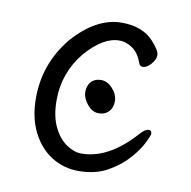

<svg xmlns="http://www.w3.org/2000/svg" viewBox="-63 -549 626 630"><g transform="rotate(10 250.0 -234.0)"><path d="M316 -228Q316 -206 303.5 -193Q291 -180 270 -180Q249 -180 232 -200.5Q215 -221 215 -242Q215 -263 227 -276Q239 -289 260 -289Q281 -289 298.5 -269.5Q316 -250 316 -228ZM237 18Q189 18 148.5 -7Q108 -32 83.5 -80Q59 -128 59 -194Q59 -309 133 -399Q210 -486 294 -486Q363 -486 400 -446Q427 -417 427 -401Q427 -386 413 -370.5Q399 -355 386 -355Q377 -355 373 -365Q363 -394 346 -408Q322 -427 296 -427Q243 -427 185 -361Q127 -290 127 -199Q127 -146 144 -110.5Q161 -75 187 -57.5Q213 -40 237 -40Q329 -40 416 -139Q431 -155 442 -155Q452 -155 452 -143Q452 -138 439.5 -112.5Q427 -87 401 -57.5Q375 -28 334.5 -5Q294 18 237 18Z"/></g></svg>

Font: Moon Stars Kai HW
Style: Regular
Weight: 400
Designer: GuiWonder
Version: Version 1.101